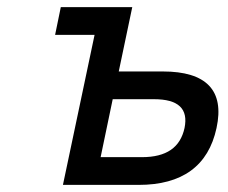

<svg xmlns="http://www.w3.org/2000/svg" viewBox="-20 -520 640 540"><path d="M157 0H370C492 0 566 -53 589 -160C612 -266 560 -319 438 -319H314L352 -500H151L135 -422H246ZM263 -78 297 -241H413C482 -241 510 -214 499 -160C487 -105 448 -78 379 -78Z"/></svg>

Font: LT Wave Mono
Style: Italic
Weight: 400
Designer: Daniel Lyons
Version: Version 2.5 (Glyphs App)